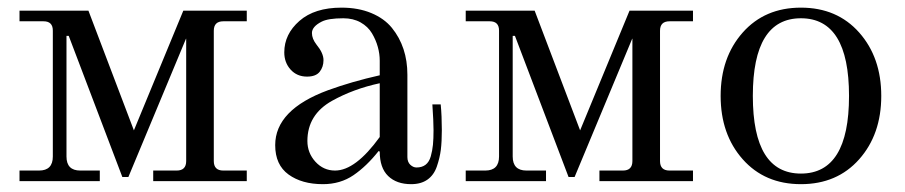

<svg xmlns="http://www.w3.org/2000/svg" viewBox="-20 -467 2333 495"><path d="M30.3 0V-27.3H80.6Q116.2 -27.3 116.2 -63.5V-388.2Q116.2 -412.1 92.3 -412.1H30.3V-439.5H208L325.2 -130.9L452.6 -439.5H616.2V-412.1H555.7Q531.2 -412.1 531.2 -387.7V-51.8Q531.2 -27.3 555.7 -27.3H616.2V0H375V-27.3H435.5Q460 -27.3 460 -51.8V-367.2H459.5L311 -10.7H295.4L157.2 -374.5H151.4V-63.5Q151.4 -27.3 187 -27.3H237.3V0Z M689.5 -92.8Q689.5 -184.1 825.7 -234.4Q887.2 -256.8 959 -272.9V-310.5Q959 -328.1 954.1 -345.9Q949.2 -363.8 939 -381.1Q928.7 -398.4 909.7 -409.2Q890.6 -419.9 865.2 -419.9Q826.2 -419.9 809.1 -411.1Q784.2 -398.4 784.2 -381.8Q784.2 -367.2 795.9 -352.1Q814 -330.1 814 -312Q814 -294.4 804.2 -282Q794.4 -269.5 771.5 -269.5Q745.6 -269.5 729.2 -287.6Q712.9 -305.7 712.9 -332Q712.9 -378.9 752 -413.1Q791 -447.3 860.4 -447.3Q903.8 -447.3 937.3 -433.3Q970.7 -419.4 990.5 -395Q1010.3 -370.6 1020.3 -340.3Q1030.3 -310.1 1030.3 -274.4V-62Q1030.3 -49.3 1037.8 -42.2Q1045.4 -35.2 1053.7 -35.2Q1067.9 -35.2 1077.1 -42.2Q1086.4 -49.3 1090.6 -64Q1094.7 -78.6 1096.2 -93.8Q1097.7 -108.9 1097.7 -131.3Q1097.7 -153.8 1094.7 -197.8H1116.2Q1119.1 -168 1119.1 -131.3Q1119.1 -102.1 1116.5 -80.8Q1113.8 -59.6 1106.2 -37.6Q1098.6 -15.6 1082 -3.9Q1065.4 7.8 1040 7.8Q1002.4 7.8 980.7 -13.2Q959 -34.2 959 -76.2L956.1 -77.6Q925.3 -38.6 891.4 -15.4Q857.4 7.8 812.5 7.8Q758.3 7.8 723.9 -17.1Q689.5 -42 689.5 -92.8ZM772.5 -103.5Q772.5 -72.8 793.2 -50Q814 -27.3 843.8 -27.3Q896.5 -27.3 959 -113.8V-252.4Q891.1 -237.8 835.9 -207Q772.5 -171.4 772.5 -103.5Z M1180.7 0V-27.3H1231Q1266.6 -27.3 1266.6 -63.5V-388.2Q1266.6 -412.1 1242.7 -412.1H1180.7V-439.5H1358.4L1475.6 -130.9L1603 -439.5H1766.6V-412.1H1706.1Q1681.6 -412.1 1681.6 -387.7V-51.8Q1681.6 -27.3 1706.1 -27.3H1766.6V0H1525.4V-27.3H1585.9Q1610.4 -27.3 1610.4 -51.8V-367.2H1609.9L1461.4 -10.7H1445.8L1307.6 -374.5H1301.8V-63.5Q1301.8 -27.3 1337.4 -27.3H1387.7V0Z M1894.8 -56.4Q1837.9 -120.6 1837.9 -219.7Q1837.9 -318.8 1894.8 -383.1Q1951.7 -447.3 2044.9 -447.3Q2138.2 -447.3 2195.1 -383.1Q2252 -318.8 2252 -219.7Q2252 -120.6 2195.1 -56.4Q2138.2 7.8 2044.9 7.8Q1951.7 7.8 1894.8 -56.4ZM2044.9 -419.9Q1920.9 -419.9 1920.9 -219.7Q1920.9 -19.5 2044.9 -19.5Q2168.9 -19.5 2168.9 -219.7Q2168.9 -419.9 2044.9 -419.9Z"/></svg>

Font: Theano Modern
Style: Regular
Weight: 400
Designer: Alexey Kryukov
Version: Version 2.00